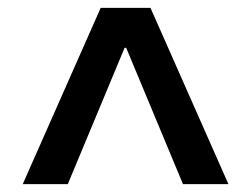

<svg xmlns="http://www.w3.org/2000/svg" viewBox="-20 -750 640 490"><path d="M38 -280 237 -730H364L563 -280H447L302 -628H298L153 -280Z"/></svg>

Font: M PLUS Code Latin Expanded Medium
Style: Regular
Weight: 500
Width: 7
Designer: Coji Morishita
Foundry: UNDERFOREST DESIGN
Version: Version 1.002; ttfautohint (v1.8.3)